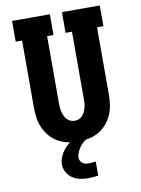

<svg xmlns="http://www.w3.org/2000/svg" viewBox="-102 -803 804 1095"><g transform="rotate(-10 300.0 -255.5)"><path d="M300 8Q270 8 240 2Q210 -4 183.5 -19Q157 -34 137 -57Q117 -80 104.5 -107.5Q92 -135 87.5 -165Q83 -195 83 -226V-615H46V-735H265V-615H228V-226Q228 -213 229 -200.5Q230 -188 233 -176Q236 -164 241.5 -152Q247 -140 255.5 -131Q264 -122 275.5 -117Q287 -112 300 -112Q313 -112 324.5 -117Q336 -122 344.5 -131Q353 -140 358.5 -152Q364 -164 367 -176Q370 -188 371 -200.5Q372 -213 372 -226V-615H335V-735H554V-615H517V-226Q517 -195 512.5 -165Q508 -135 495.5 -107.5Q483 -80 463 -57Q443 -34 416.5 -19Q390 -4 360 2Q330 8 300 8ZM319 224Q295 224 271.5 219Q248 214 228 201Q208 188 196 166.5Q184 145 184 121Q184 101 191 82.5Q198 64 209 48Q220 32 234.5 18.5Q249 5 265 -6L269 -8H354V0Q339 6 327 17Q315 28 306 41Q297 54 290.5 69Q284 84 284 100Q284 109 288.5 117.5Q293 126 300.5 131.5Q308 137 317.5 139Q327 141 336 141Q346 141 356.5 140Q367 139 377 137V219Q363 221 348.5 222.5Q334 224 319 224Z"/></g></svg>

Font: Iosevka Etoile Heavy
Style: Regular
Weight: 900
Designer: Belleve Invis
Foundry: Belleve Invis
Version: Version 22.1.2; ttfautohint (v1.8.4)